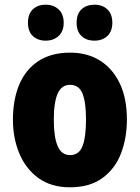

<svg xmlns="http://www.w3.org/2000/svg" viewBox="-20 -787 596 817"><path d="M520 -278Q520 -200 495 -134.5Q470 -69 416 -29.5Q362 10 277 10Q198 10 144 -29Q90 -68 62.5 -133.5Q35 -199 35 -278Q35 -362 61.5 -426Q88 -490 142.5 -526.5Q197 -563 279 -563Q351 -563 405 -529.5Q459 -496 489.5 -432.5Q520 -369 520 -278ZM209 -277Q209 -203 225.5 -165Q242 -127 278 -127Q316 -127 331 -165Q346 -203 346 -278Q346 -352 331 -389Q316 -426 278 -426Q242 -426 225.5 -389Q209 -352 209 -277ZM99 -690Q99 -728 120 -747.5Q141 -767 174 -767Q208 -767 229.5 -747Q251 -727 251 -690Q251 -654 229.5 -634Q208 -614 174 -614Q141 -614 120 -633.5Q99 -653 99 -690ZM306 -690Q306 -728 327 -747.5Q348 -767 382 -767Q416 -767 437 -747Q458 -727 458 -690Q458 -654 437 -634Q416 -614 382 -614Q347 -614 326.5 -634Q306 -654 306 -690Z"/></svg>

Font: Noto Sans Bengali Condensed Black
Style: Regular
Weight: 900
Width: 3
Designer: Joana Ranito - Universal Thirst; Jelle Bosma - Monotype Design Team
Foundry: Universal Thirst ehf.
Version: Version 3.000; ttfautohint (v1.8.4.7-5d5b)